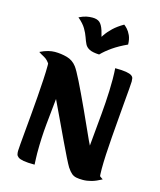

<svg xmlns="http://www.w3.org/2000/svg" viewBox="-158 -1225 1128 1357"><g transform="rotate(15 406.5 -547.0)"><path d="M85 -58Q85 -71 88.5 -110Q92 -149 97 -206.5Q102 -264 108 -330Q114 -396 119 -463.5Q124 -531 127.5 -591.5Q131 -652 131 -695Q131 -733 127.5 -757Q124 -781 118 -796Q183 -783 213 -762.5Q243 -742 251 -716Q259 -690 259 -657Q259 -576 249.5 -485Q240 -394 230 -292.5Q220 -191 220 -78Q220 -60 221 -39.5Q222 -19 223 5Q171 5 142.5 0Q114 -5 102 -14Q90 -23 87.5 -34Q85 -45 85 -58ZM556 -45Q558 -59 559 -71.5Q560 -84 560 -97Q560 -158 566 -230.5Q572 -303 580 -383.5Q588 -464 594 -549Q600 -634 600 -720Q600 -743 599 -765.5Q598 -788 597 -801Q649 -801 677.5 -796Q706 -791 718 -782.5Q730 -774 732 -763Q734 -752 734 -740Q734 -727 730.5 -686.5Q727 -646 722 -587.5Q717 -529 711.5 -461Q706 -393 700.5 -324.5Q695 -256 692 -195Q689 -134 689 -90Q689 -70 690 -50.5Q691 -31 694 -14ZM464 -39Q453 -57 430.5 -102Q408 -147 378.5 -209.5Q349 -272 316 -342Q283 -412 250 -481Q217 -550 187.5 -608Q158 -666 135 -703Q116 -735 89.5 -749Q63 -763 49 -773Q81 -789 107.5 -795.5Q134 -802 156 -802Q202 -802 245.5 -790Q289 -778 317 -741Q334 -719 370 -646.5Q406 -574 458 -461Q489 -395 519 -326.5Q549 -258 580.5 -196Q612 -134 645 -87.5Q678 -41 715 -19Q675 3 642.5 12Q610 21 580 21Q551 21 531.5 17Q512 13 497 0.5Q482 -12 464 -39ZM579 -1115Q589 -1108 603 -1093Q617 -1078 629 -1052Q641 -1026 642 -986Q581 -958 537 -927.5Q493 -897 462 -865Q414 -867 390.5 -879Q367 -891 357 -911.5Q347 -932 338 -958.5Q329 -985 311 -1016Q293 -1047 253 -1081Q284 -1096 306 -1100.5Q328 -1105 350 -1105Q384 -1105 402.5 -1089.5Q421 -1074 434 -1034Q447 -994 461 -922L416 -942Q435 -974 455 -1003.5Q475 -1033 504.5 -1061Q534 -1089 579 -1115Z"/></g></svg>

Font: Merienda Black
Style: Regular
Weight: 900
Designer: Eduardo Rodriguez Tunni
Foundry: Eduardo Rodriguez Tunni
Version: Version 2.001